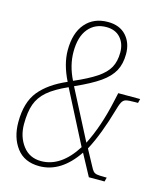

<svg xmlns="http://www.w3.org/2000/svg" viewBox="-110 -806 760 897"><g transform="rotate(15 269.5 -357.0)"><path d="M17 -164Q17 -260 61 -314Q105 -368 191 -405Q153 -481 153 -548Q153 -632 193 -678Q233 -724 301 -724Q358 -724 389.5 -689.5Q421 -655 421 -601Q421 -553 402.5 -519Q384 -485 342.5 -456Q301 -427 225 -393L349 -153Q396 -245 424 -374L433 -415H539L534 -395H520Q488 -395 475.5 -391.5Q463 -388 456 -374.5Q449 -361 439 -325Q426 -279 406 -225.5Q386 -172 363 -129L403 -55Q412 -37 418.5 -30.5Q425 -24 436 -22Q447 -20 473 -20H483L478 0H402L346 -104Q269 10 164 10Q92 10 54.5 -39.5Q17 -89 17 -164ZM393 -601Q393 -644 368.5 -671.5Q344 -699 300 -699Q246 -699 213.5 -660Q181 -621 181 -548Q181 -482 214 -416Q283 -446 321.5 -472Q360 -498 376.5 -528Q393 -558 393 -601ZM333 -127 202 -382Q139 -354 105.5 -325Q72 -296 58.5 -258Q45 -220 45 -162Q45 -101 77.5 -58Q110 -15 166 -15Q262 -15 333 -127Z"/></g></svg>

Font: Noto Serif CondThin
Style: Italic
Weight: 250
Width: 3
Italic angle: -12°
Designer: Monotype Design Team
Foundry: Monotype Imaging Inc.
Version: Version 1.001